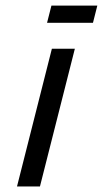

<svg xmlns="http://www.w3.org/2000/svg" viewBox="-20 -677 373 697"><path d="M125 0H41.7L168.3 -500H251.7ZM150.8 -594.2 166.7 -656.7H333.3L317.5 -594.2Z"/></svg>

Font: Yulong
Style: Italic
Weight: 400
Italic angle: -14.25°
Designer: GGBotNet
Foundry: f0n7.com
Version: 1.00